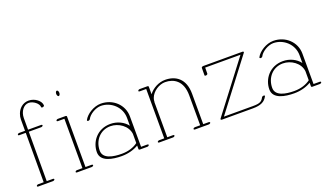

<svg xmlns="http://www.w3.org/2000/svg" viewBox="-66 -1117 2676 1566"><g transform="rotate(-20 1272.0 -334.0)"><path d="M213.9 -659.2C252.4 -659.2 298.8 -624 298.8 -592.3C298.8 -587.8 302.7 -585.9 307.5 -585.9C315.2 -585.9 325.2 -590.7 325.2 -596.7C325.2 -635.7 274.9 -676.8 220.2 -676.8C166.5 -676.8 132.3 -639.6 118.2 -600.6C112.3 -585 109.4 -568.4 109.4 -551.3V-455.1H59.6C52.7 -455.1 43.5 -450.7 43.5 -443.8C43.5 -439.9 47.4 -437.5 53.2 -437.5H109.4L108.9 -8.8H62C55.2 -8.8 48.3 -4.9 46.4 0C44.4 4.9 48.8 8.8 55.7 8.8H182.6C189.5 8.8 196.8 4.9 198.7 0C200.7 -4.9 195.8 -8.8 189 -8.8H135.3L135.7 -437.5H242.7C249.5 -437.5 256.8 -441.4 258.8 -446.3C260.7 -451.2 255.9 -455.1 249 -455.1H135.7V-555.7C135.7 -612.3 170.9 -659.2 213.9 -659.2Z M451.2 -650.9C451.2 -638.2 457.5 -627.4 464.8 -627.4C472.2 -627.4 478.5 -638.2 478.5 -650.9C478.5 -663.6 472.2 -674.3 464.8 -674.3C457.5 -674.3 451.2 -663.6 451.2 -650.9ZM378.9 -443.8C378.9 -439.9 382.8 -437.5 388.7 -437.5H444.8L445.3 -8.8H398.4C391.6 -8.8 384.8 -4.9 382.8 0C380.9 4.9 385.3 8.8 392.1 8.8H519C525.9 8.8 535.6 4.4 535.6 -2C535.6 -5.9 531.2 -8.8 525.4 -8.8H471.7L471.2 -448.2C471.2 -451.7 466.8 -455.1 460.9 -455.1H395C388.2 -455.1 378.9 -450.7 378.9 -443.8Z M1018.1 -2.4C1018.1 -6.3 1014.2 -8.8 1008.3 -8.8H954.1L953.6 -273.4C953.6 -372.6 871.1 -452.1 765.1 -452.1C703.1 -452.1 636.2 -409.2 613.8 -364.7C611.3 -359.9 614.7 -355.5 621.6 -355C628.4 -354.5 635.7 -358.4 638.2 -363.3C657.2 -401.4 714.8 -434.6 758.8 -434.6C846.7 -434.6 927.2 -363.8 927.2 -269V-201.2C895.5 -243.2 840.8 -270 781.7 -270C667 -270 600.1 -180.2 600.1 -89.8C600.1 -7.8 702.6 8.8 781.7 8.8C837.9 8.8 888.7 -5.9 927.7 -29.3V2C927.7 5.4 931.6 8.8 937.5 8.8H1001.5C1008.8 8.8 1018.1 4.4 1018.1 -2.4ZM775.4 -252.4C845.7 -252.4 919.4 -202.6 927.7 -130.4V-50.8C893.6 -25.4 846.2 -8.8 788.6 -8.8C712.9 -8.8 626.5 -23.9 626.5 -94.2C626.5 -182.1 687.5 -252.4 775.4 -252.4Z M1088.9 -443.8C1088.9 -439.9 1092.8 -437.5 1098.6 -437.5H1154.8L1155.3 -8.8H1112.3C1105.5 -8.8 1098.1 -4.9 1096.2 0C1094.2 4.9 1099.1 8.8 1106 8.8H1225.1C1231.9 8.8 1239.3 4.9 1241.2 0C1243.2 -4.9 1238.3 -8.8 1231.4 -8.8H1181.6L1181.2 -313C1181.6 -314 1182.1 -314.9 1182.1 -315.9C1182.1 -326.7 1184.1 -337.9 1188 -348.1C1207 -400.4 1266.6 -437.5 1317.9 -437.5C1391.1 -437.5 1466.8 -397 1466.8 -268.6L1467.3 -8.8H1422.4C1415.5 -8.8 1408.2 -4.9 1406.2 0C1404.3 4.9 1409.2 8.8 1416 8.8H1535.2C1542 8.8 1551.8 4.4 1551.8 -2C1551.8 -5.9 1547.4 -8.8 1541.5 -8.8H1493.7L1493.2 -272.9C1493.2 -405.3 1414.1 -455.1 1324.7 -455.1C1268.6 -455.1 1212.4 -424.3 1181.2 -382.3V-448.2C1181.2 -451.7 1176.8 -455.1 1170.9 -455.1H1105C1098.1 -455.1 1088.9 -450.7 1088.9 -443.8Z M2020 -51.8C2003.4 -20 1987.3 -8.8 1925.8 -8.8H1673.3L2004.4 -443.4C2008.3 -448.2 2005.4 -453.6 1998.5 -454.6H1656.2C1648.9 -454.6 1641.6 -450.2 1640.1 -445.3V-443.8L1639.6 -380.4C1639.6 -375.8 1643.6 -374 1648.4 -374C1656.1 -374 1666 -378.6 1666 -384.3L1666.5 -437H1973.1L1641.6 -2.4C1637.7 2.4 1641.1 8.8 1649.9 8.8H1919.4C1990.7 8.8 2024.4 -11.7 2044.4 -49.8C2044.9 -50.8 2045.4 -51.8 2045.4 -52.7C2045.4 -57.7 2041.7 -59.5 2037.2 -59.5C2030.4 -59.5 2021.8 -55.5 2020 -51.8Z M2515.1 -2.4C2515.1 -6.3 2511.2 -8.8 2505.4 -8.8H2451.2L2450.7 -273.4C2450.7 -372.6 2368.2 -452.1 2262.2 -452.1C2200.2 -452.1 2133.3 -409.2 2110.8 -364.7C2108.4 -359.9 2111.8 -355.5 2118.7 -355C2125.5 -354.5 2132.8 -358.4 2135.3 -363.3C2154.3 -401.4 2211.9 -434.6 2255.9 -434.6C2343.8 -434.6 2424.3 -363.8 2424.3 -269V-201.2C2392.6 -243.2 2337.9 -270 2278.8 -270C2164.1 -270 2097.2 -180.2 2097.2 -89.8C2097.2 -7.8 2199.7 8.8 2278.8 8.8C2335 8.8 2385.7 -5.9 2424.8 -29.3V2C2424.8 5.4 2428.7 8.8 2434.6 8.8H2498.5C2505.9 8.8 2515.1 4.4 2515.1 -2.4ZM2272.5 -252.4C2342.8 -252.4 2416.5 -202.6 2424.8 -130.4V-50.8C2390.6 -25.4 2343.3 -8.8 2285.6 -8.8C2210 -8.8 2123.5 -23.9 2123.5 -94.2C2123.5 -182.1 2184.6 -252.4 2272.5 -252.4Z"/></g></svg>

Font: WireWyrm
Style: Light
Weight: 200
Version: Version 001.000